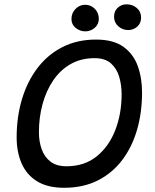

<svg xmlns="http://www.w3.org/2000/svg" viewBox="-20 -843 717 888"><path d="M276.5 25.5Q200 25.5 151.5 -4.5Q103 -34.5 80 -87.2Q57 -140 57 -207.5Q57 -302 81.5 -384Q106 -466 153.2 -528.2Q200.5 -590.5 268.8 -625.2Q337 -660 424 -660Q504 -660 550.5 -626.8Q597 -593.5 617 -538Q637 -482.5 637 -415.5Q637 -322.5 613.8 -242.5Q590.5 -162.5 544.8 -102.2Q499 -42 431.8 -8.2Q364.5 25.5 276.5 25.5ZM287.5 -74Q370 -74 426.8 -119.5Q483.5 -165 513 -240.8Q542.5 -316.5 542.5 -407Q542.5 -449 531.5 -487.2Q520.5 -525.5 493.2 -549.8Q466 -574 417.5 -574Q354.5 -574 306.5 -546.5Q258.5 -519 226 -471Q193.5 -423 176.8 -361.5Q160 -300 160 -231.5Q160 -188.5 172.8 -152.8Q185.5 -117 213.5 -95.5Q241.5 -74 287.5 -74ZM573 -704Q546.5 -704 527 -721.5Q507.5 -739 507.5 -765.5Q507.5 -791.5 524.5 -807.2Q541.5 -823 565.5 -823Q593 -823 612.8 -806Q632.5 -789 632.5 -762Q632.5 -735 614.5 -719.5Q596.5 -704 573 -704ZM374.5 -698Q350 -698 330.2 -713.8Q310.5 -729.5 310.5 -755Q310.5 -783 329.5 -802Q348.5 -821 373.5 -821Q400.5 -821 418.8 -802Q437 -783 437 -756Q437 -730.5 418 -714.2Q399 -698 374.5 -698Z"/></svg>

Font: Grandstander
Style: Italic
Weight: 400
Italic angle: -15°
Designer: Tyler Finck
Foundry: Etcetera Type Co
Version: Version 1.200; ttfautohint (v1.8.3)